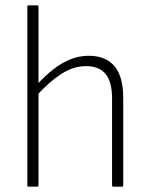

<svg xmlns="http://www.w3.org/2000/svg" viewBox="-20 -703 565 723"><path d="M407 0Q402 0 402 -5V-331Q402 -395 377.5 -424.5Q353 -454 304 -454Q256 -454 210 -424Q164 -394 117 -342V-382Q150 -418 181.5 -442.5Q213 -467 246 -480Q279 -493 314 -493Q377 -493 410.5 -454.5Q444 -416 444 -334V-5Q444 0 438 0ZM87 0Q83 0 83 -5V-678Q83 -683 88 -683H119Q125 -683 125 -678V-5Q125 0 119 0Z"/></svg>

Font: Sofia Sans Semi Condensed ExtraLight
Style: Regular
Weight: 250
Version: Version 4.100